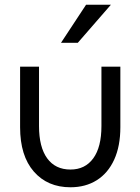

<svg xmlns="http://www.w3.org/2000/svg" viewBox="-20 -782 594 812"><path d="M489 -500H409V-249Q409 -160 374.5 -112.5Q340 -65 278 -65Q214 -65 179.5 -112.5Q145 -160 145 -249V-500H65V-244Q65 -123 123 -56.5Q181 10 278 10Q342 10 389.5 -20Q437 -50 463 -107Q489 -164 489 -244ZM238 -601 344 -762H449L309 -601Z"/></svg>

Font: Syne
Style: Regular
Weight: 400
Designer: Lucas Descroix
Foundry: Bonjour Monde
Version: Version 2.200